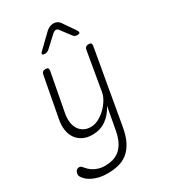

<svg xmlns="http://www.w3.org/2000/svg" viewBox="-236 -896 1072 1216"><g transform="rotate(-30 300.0 -287.5)"><path d="M362 0 392 -163Q363 -108 320 -79Q277 -50 222 -50Q182 -50 152.5 -65Q123 -80 105.5 -106Q88 -132 83 -167Q78 -202 86 -243L141 -535Q143 -548 150.5 -554Q158 -560 171 -560Q184 -560 188.5 -554Q193 -548 191 -535L138 -255Q132 -224 135 -195.5Q138 -167 150.5 -145.5Q163 -124 185 -111Q207 -98 238 -98Q266 -98 294 -112.5Q322 -127 346 -150Q370 -173 387 -201Q404 -229 408 -255L456 -535Q458 -548 465.5 -554Q473 -560 486 -560Q499 -560 503.5 -554Q508 -548 506 -535L412 0Q401 65 379 106Q357 147 327 170Q297 193 260 201.5Q223 210 181 210Q149 210 123.5 204Q98 198 78.5 189Q59 180 45.5 169Q32 158 24 147Q17 138 14.5 130.5Q12 123 14 114Q15 108 17.5 102.5Q20 97 24 93Q28 89 33 87Q38 85 44 85Q49 85 54 87Q59 89 65 97Q74 108 86 119.5Q98 131 114 140Q130 149 149.5 154.5Q169 160 192 160Q221 160 248 153Q275 146 297.5 128Q320 110 336.5 79Q353 48 362 0ZM218 -645Q201 -645 198.5 -651.5Q196 -658 210 -671L304 -762Q316 -773 329.5 -779Q343 -785 358 -785Q373 -785 384.5 -779Q396 -773 404 -762L467 -670Q475 -658 472 -651.5Q469 -645 452 -645Q444 -645 437.5 -648Q431 -651 426 -657L370 -731Q362 -742 351.5 -742Q341 -742 328 -731L249 -658Q241 -651 234 -648Q227 -645 218 -645Z"/></g></svg>

Font: Maple Mono Thin
Style: Italic
Weight: 250
Italic angle: -10°
Monospace: yes
Designer: subframe7536
Version: Version 7.000